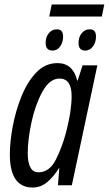

<svg xmlns="http://www.w3.org/2000/svg" viewBox="-20 -828 486 858"><path d="M435 -754 446 -808H211L200 -754ZM262 -665Q262 -697 234 -697Q212 -697 198 -679.5Q184 -662 184 -636Q184 -602 215 -602Q236 -602 249 -620.5Q262 -639 262 -665ZM409 -665Q409 -697 381 -697Q359 -697 345 -679.5Q331 -662 331 -636Q331 -602 361 -602Q382 -602 395.5 -620.5Q409 -639 409 -665ZM104 -144Q104 -205 121 -283Q138 -361 170 -419Q202 -477 246 -477Q300 -477 300 -399Q300 -332 276 -240Q259 -173 230 -115.5Q201 -58 152 -58Q104 -58 104 -144ZM243 -76H245L239 0H301L415 -536H349L327 -468H325Q306 -546 237 -546Q182 -546 142 -504Q102 -462 76 -397.5Q50 -333 37 -263.5Q24 -194 24 -138Q24 10 126 10Q161 10 189.5 -13Q218 -36 243 -76Z"/></svg>

Font: Noto Sans Display Condensed
Style: Italic
Weight: 400
Width: 3
Designer: Monotype Design team
Foundry: Monotype Imaging Inc.
Version: 1.000